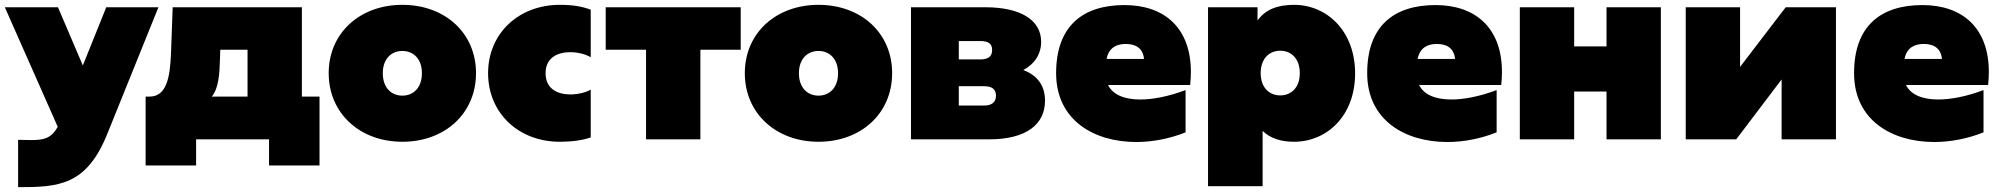

<svg xmlns="http://www.w3.org/2000/svg" viewBox="-35 -577 8276 795"><path d="M40 2V198C208 198 323 191 409 -22L621 -547H405L308 -306L205 -547H-15L204 -52C177 -3 145 3 94 3C78 3 60 2 40 2Z M568 108H777V0H1079V108H1288V-177H1215V-547H680L673 -354C669 -255 654 -177 584 -177H568ZM842 -177C870 -212 874 -266 876 -337L877 -371H990V-177Z M1631 10C1808 10 1936 -108 1936 -274C1936 -440 1808 -557 1631 -557C1455 -557 1326 -440 1326 -274C1326 -108 1455 10 1631 10ZM1631 -181C1586 -181 1550 -213 1550 -274C1550 -334 1586 -366 1631 -366C1676 -366 1712 -334 1712 -274C1712 -213 1676 -181 1631 -181Z M2283 10C2333 10 2376 4 2411 -8V-206C2391 -194 2358 -186 2326 -186C2275 -186 2224 -208 2224 -274C2224 -339 2275 -361 2326 -361C2359 -361 2391 -352 2411 -340V-537C2372 -551 2336 -557 2283 -557C2112 -557 1986 -438 1986 -274C1986 -109 2112 10 2283 10Z M2640 0H2865V-371H3032V-547H2473V-371H2640Z M3354 10C3531 10 3659 -108 3659 -274C3659 -440 3531 -557 3354 -557C3178 -557 3049 -440 3049 -274C3049 -108 3178 10 3354 10ZM3354 -181C3309 -181 3273 -213 3273 -274C3273 -334 3309 -366 3354 -366C3399 -366 3435 -334 3435 -274C3435 -213 3399 -181 3354 -181Z M3737 0H4060C4216 0 4292 -63 4292 -160C4292 -222 4261 -265 4202 -287C4249 -312 4276 -353 4276 -404C4276 -494 4191 -547 4044 -547H3737ZM4040 -140H3935V-220H4040C4073 -220 4089 -207 4089 -181C4089 -155 4073 -140 4040 -140ZM4024 -331H3935V-407H4024C4058 -407 4073 -396 4073 -370C4073 -344 4058 -331 4024 -331Z M4670 11C4738 11 4809 -3 4874 -29V-204C4802 -177 4738 -165 4686 -165C4619 -165 4572 -186 4553 -225H4893C4895 -244 4896 -262 4896 -279C4896 -462 4786 -556 4621 -556C4449 -556 4338 -470 4338 -274C4338 -79 4495 11 4670 11ZM4702 -333H4547C4556 -380 4589 -395 4626 -395C4665 -395 4697 -380 4702 -333Z M5323 -557C5252 -557 5203 -536 5172 -492V-547H4967V194H5193V-35C5224 -5 5267 10 5323 10C5459 10 5576 -97 5576 -273C5576 -449 5459 -557 5323 -557ZM5266 -367C5311 -367 5347 -335 5347 -274C5347 -214 5311 -182 5266 -182C5221 -182 5185 -214 5185 -274C5185 -335 5221 -367 5266 -367Z M5958 11C6026 11 6097 -3 6162 -29V-204C6090 -177 6026 -165 5974 -165C5907 -165 5860 -186 5841 -225H6181C6183 -244 6184 -262 6184 -279C6184 -462 6074 -556 5909 -556C5737 -556 5626 -470 5626 -274C5626 -79 5783 11 5958 11ZM5990 -333H5835C5844 -380 5877 -395 5914 -395C5953 -395 5985 -380 5990 -333Z M6258 0H6483V-198H6617V0H6842V-547H6617V-385H6483V-547H6258Z M6945 0H7154L7342 -248V0H7567V-547H7359L7170 -300V-547H6945Z M7974 11C8042 11 8113 -3 8178 -29V-204C8106 -177 8042 -165 7990 -165C7923 -165 7876 -186 7857 -225H8197C8199 -244 8200 -262 8200 -279C8200 -462 8090 -556 7925 -556C7753 -556 7642 -470 7642 -274C7642 -79 7799 11 7974 11ZM8006 -333H7851C7860 -380 7893 -395 7930 -395C7969 -395 8001 -380 8006 -333Z"/></svg>

Font: Chess Sans Black
Style: Regular
Weight: 900
Designer: Wolf Bōese
Foundry: Wolf Bōese
Version: Version 7.223;Glyphs 3.3 (3306)